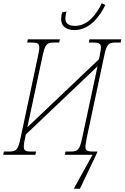

<svg xmlns="http://www.w3.org/2000/svg" viewBox="-40 -957 770 1187"><path d="M421 -771C514 -771 578 -857 611 -926L589 -937C558 -870 503 -797 424 -797C390 -797 364 -809 364 -842C364 -855 367 -872 371 -886L344 -880C339 -862 338 -847 338 -839C338 -794 370 -771 421 -771ZM416 210H454L561 -14L562 -20H534C479 -20 483 -36 497 -108L603 -606C619 -683 628 -694 678 -694H706L710 -714H513L509 -694H538C571 -694 584 -689 584 -663C584 -650 580 -633 575 -606L572 -591L129 -170L222 -606C239 -684 247 -694 297 -694H326L330 -714H132L128 -694H157C190 -694 203 -689 203 -663C203 -650 199 -632 194 -606L88 -108C72 -31 63 -20 13 -20H-16L-20 0H179L183 -20H153C120 -20 107 -25 107 -51C107 -64 110 -82 116 -108L120 -126L563 -547L469 -108C452 -31 444 -20 394 -20H365L361 0H532Z"/></svg>

Font: Noto Serif Condensed Thin
Style: Italic
Weight: 100
Width: 3
Italic angle: -12°
Designer: Monotype Design Team
Foundry: Monotype Imaging Inc.
Version: Version 2.013